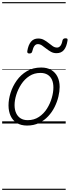

<svg xmlns="http://www.w3.org/2000/svg" viewBox="-20 -1145 647 1780"><path d="M231 19Q175 19 136.5 -4.5Q98 -28 78.5 -70.5Q59 -113 59 -168Q59 -223 78 -284Q97 -345 135 -398.5Q173 -452 229.5 -485.5Q286 -519 362 -519Q417 -519 455 -496.5Q493 -474 513 -433.5Q533 -393 533 -339Q533 -298 521.5 -249.5Q510 -201 486.5 -153.5Q463 -106 426.5 -67Q390 -28 341.5 -4.5Q293 19 231 19ZM237 -31Q296 -31 341 -61Q386 -91 415.5 -138Q445 -185 460 -237Q475 -289 475 -334Q475 -376 461.5 -406Q448 -436 421 -452.5Q394 -469 355 -469Q297 -469 252.5 -440Q208 -411 177.5 -364.5Q147 -318 131 -266.5Q115 -215 115 -171Q115 -128 129.5 -96.5Q144 -65 171 -48Q198 -31 237 -31ZM252 -649Q230 -649 233 -671Q242 -728 267 -758Q292 -788 334 -788Q364 -788 387.5 -775Q411 -762 430.5 -746Q450 -730 469 -717Q488 -704 509 -704Q527 -704 540 -720Q553 -736 559 -769Q564 -790 587 -790Q600 -790 604 -785.5Q608 -781 606 -769Q597 -711 572.5 -681.5Q548 -652 504 -652Q475 -652 452 -665Q429 -678 409 -694Q389 -710 370 -723Q351 -736 331 -736Q312 -736 299.5 -719.5Q287 -703 279 -669Q277 -659 270.5 -654Q264 -649 252 -649ZM0 605H589V615H0ZM0 -20H589V0H0ZM0 -505H589V-500H0ZM0 -1125H589V-1115H0Z"/></svg>

Font: Playwrite CU Guides
Style: Regular
Weight: 400
Designer: Veronika Burian, José Scaglione
Foundry: TypeTogether
Version: Version 1.003